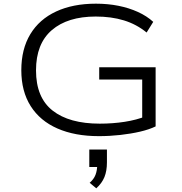

<svg xmlns="http://www.w3.org/2000/svg" viewBox="-20 -733 990 1045"><path d="M518 8Q388 8 293 -33.5Q198 -75 147 -155.5Q96 -236 96 -351Q96 -466 145 -547Q194 -628 285.5 -670.5Q377 -713 502 -713Q567 -713 624.5 -701.5Q682 -690 730.5 -668Q779 -646 814 -614L778 -556Q723 -601 654.5 -622Q586 -643 501 -643Q348 -643 262 -569Q176 -495 176 -350Q176 -202 266.5 -131Q357 -60 523 -60Q594 -60 658.5 -70Q723 -80 776 -101L754 -69V-300H520V-367H827V-45Q792 -28 742.5 -16.5Q693 -5 635 1.5Q577 8 518 8ZM504 292 468 262Q491 242 500 218Q509 194 509 165L522 176H466V81H562V151Q562 197 548.5 230.5Q535 264 504 292Z"/></svg>

Font: Nunito Sans 7pt Expanded Light
Style: Regular
Weight: 300
Width: 7
Designer: Vernon Adams
Foundry: Vernon Adams
Version: Version 3.101;gftools[0.9.27]